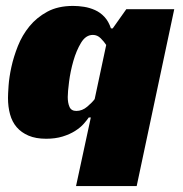

<svg xmlns="http://www.w3.org/2000/svg" viewBox="-20 -461 617 649"><path d="M407 -430H569L442 168H237L287 -64H280Q274 -55 263 -42.5Q252 -30 234 -18.5Q216 -7 191.5 0.5Q167 8 136 8Q101 8 76.5 -2.5Q52 -13 36.5 -31Q21 -49 14 -74.5Q7 -100 7 -130Q7 -143 9 -171.5Q11 -200 18.5 -234.5Q26 -269 40.5 -305.5Q55 -342 79.5 -372Q104 -402 140 -421.5Q176 -441 227 -441Q245 -441 264 -438Q283 -435 301 -427Q319 -419 333 -404Q347 -389 355 -365H361ZM294 -343Q270 -343 254 -316.5Q238 -290 228 -255Q218 -220 213.5 -185Q209 -150 209 -133Q209 -113 215 -99.5Q221 -86 238 -86Q258 -86 275 -100.5Q292 -115 300 -126L339 -309Q332 -320 320.5 -331.5Q309 -343 294 -343Z"/></svg>

Font: Racing Sans One
Style: Regular
Weight: 400
Designer: Pablo Impallari, Rodrigo Fuenzalida
Foundry: Pablo Impallari, Rodrigo Fuenzalida
Version: Version 1.001; ttfautohint (v0.8) -G 200 -r 50